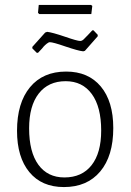

<svg xmlns="http://www.w3.org/2000/svg" viewBox="-20 -752 529 778"><path d="M439 -233Q439 -120 386 -57Q333 6 239 6Q149 6 99 -54.5Q49 -115 49 -222Q49 -335 101.5 -398.5Q154 -462 248 -462Q338 -462 388.5 -401.5Q439 -341 439 -233ZM98 -232Q98 -136 135.5 -84.5Q173 -33 241 -33Q312 -33 351 -82.5Q390 -132 390 -223Q390 -319 352 -371Q314 -423 246 -423Q176 -423 137 -373Q98 -323 98 -232ZM376 -611V-605L324 -546L317 -544Q297 -546 244 -564Q195 -581 182 -581Q177 -581 169.5 -575Q162 -569 157 -563.5Q152 -558 150 -555L134 -538H129L111 -556V-562L163 -620L171 -623Q191 -621 244 -603Q293 -586 305 -586Q312 -586 319 -592.5Q326 -599 339 -613Q343 -618 354 -629H359ZM354 -728 350 -695H139L134 -700L137 -732H349Z"/></svg>

Font: Luna Sans Light
Style: Regular
Weight: 300
Designer: Juan Pablo del Peral
Foundry: Huerta Tipografica
Version: Version 2.001; ttfautohint (v1.5)